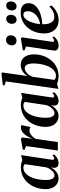

<svg xmlns="http://www.w3.org/2000/svg" viewBox="935 -1792 868 2778"><g transform="rotate(-90 1369.0 -403.0)"><path d="M447.5 -89.5Q444.5 -68.5 450 -60.8Q455.5 -53 465.5 -53Q475 -53 486.2 -59.2Q497.5 -65.5 511 -79L523 -55Q514.5 -43 496.5 -27.5Q478.5 -12 453 -0.8Q427.5 10.5 395.5 10.5Q360 10.5 343.8 -9.5Q327.5 -29.5 329.5 -61.5L336 -102.5Q323 -74.5 300.2 -48.8Q277.5 -23 247 -6.2Q216.5 10.5 180.5 10.5Q133.5 10.5 97.5 -12.5Q61.5 -35.5 41.5 -78.2Q21.5 -121 21.5 -180.5Q21.5 -233.5 35 -285Q48.5 -336.5 74.5 -381.5Q100.5 -426.5 139 -461Q177.5 -495.5 228 -515.2Q278.5 -535 340 -535Q368.5 -535 394.8 -528.8Q421 -522.5 442 -513L513.5 -532ZM383 -476.5Q376.5 -486 364 -492.2Q351.5 -498.5 333 -498.5Q294.5 -498.5 265 -478.5Q235.5 -458.5 214.2 -424.8Q193 -391 179.5 -348.8Q166 -306.5 159.8 -261.5Q153.5 -216.5 153.5 -174.5Q153.5 -129.5 162.2 -101.8Q171 -74 186 -61.2Q201 -48.5 220.5 -48.5Q238 -48.5 255.2 -58Q272.5 -67.5 288.2 -84Q304 -100.5 316.8 -122.2Q329.5 -144 337 -169Z M580 0 644.5 -460 589 -482.5 593.5 -507 748.5 -534.5 769 -520 759 -432.5 748.5 -359.5Q759 -390.5 775 -421.2Q791 -452 811.8 -477.8Q832.5 -503.5 857.5 -519.2Q882.5 -535 911 -535Q925 -535 934 -532.5Q943 -530 947.5 -527L920 -396Q916 -400 901.8 -405.2Q887.5 -410.5 869.5 -410.5Q850.5 -410.5 832.5 -402.5Q814.5 -394.5 798.5 -381.2Q782.5 -368 769.8 -352Q757 -336 748 -319.5L702.5 0Z M1348 -89.5Q1345 -68.5 1350.5 -60.8Q1356 -53 1366 -53Q1375.5 -53 1386.8 -59.2Q1398 -65.5 1411.5 -79L1423.5 -55Q1415 -43 1397 -27.5Q1379 -12 1353.5 -0.8Q1328 10.5 1296 10.5Q1260.5 10.5 1244.2 -9.5Q1228 -29.5 1230 -61.5L1236.5 -102.5Q1223.5 -74.5 1200.8 -48.8Q1178 -23 1147.5 -6.2Q1117 10.5 1081 10.5Q1034 10.5 998 -12.5Q962 -35.5 942 -78.2Q922 -121 922 -180.5Q922 -233.5 935.5 -285Q949 -336.5 975 -381.5Q1001 -426.5 1039.5 -461Q1078 -495.5 1128.5 -515.2Q1179 -535 1240.5 -535Q1269 -535 1295.2 -528.8Q1321.5 -522.5 1342.5 -513L1414 -532ZM1283.5 -476.5Q1277 -486 1264.5 -492.2Q1252 -498.5 1233.5 -498.5Q1195 -498.5 1165.5 -478.5Q1136 -458.5 1114.8 -424.8Q1093.5 -391 1080 -348.8Q1066.5 -306.5 1060.2 -261.5Q1054 -216.5 1054 -174.5Q1054 -129.5 1062.8 -101.8Q1071.5 -74 1086.5 -61.2Q1101.5 -48.5 1121 -48.5Q1138.5 -48.5 1155.8 -58Q1173 -67.5 1188.8 -84Q1204.5 -100.5 1217.2 -122.2Q1230 -144 1237.5 -169Z M1657.5 -438Q1672 -466 1696.5 -488.2Q1721 -510.5 1751.5 -523.8Q1782 -537 1814.5 -537Q1864.5 -537 1899.2 -514.2Q1934 -491.5 1952.8 -447.8Q1971.5 -404 1971.5 -340.5Q1971.5 -288.5 1957.8 -237.8Q1944 -187 1917.8 -142Q1891.5 -97 1852.8 -62.8Q1814 -28.5 1763.8 -9Q1713.5 10.5 1652.5 10.5Q1623.5 10.5 1593.5 4Q1563.5 -2.5 1541 -11L1472 8.5L1580.5 -754L1521.5 -772L1526.5 -796L1691.5 -817L1710 -804.5ZM1602.5 -52Q1610 -41.5 1624.5 -34.5Q1639 -27.5 1659.5 -27.5Q1697 -27.5 1726.2 -47.2Q1755.5 -67 1777 -100.5Q1798.5 -134 1812.5 -176.2Q1826.5 -218.5 1833.2 -264Q1840 -309.5 1840 -352.5Q1840 -411 1823.2 -445Q1806.5 -479 1770.5 -479Q1745.5 -479 1720.8 -462.8Q1696 -446.5 1676.8 -421.2Q1657.5 -396 1648 -369Z M2095.5 11Q2074 11 2057.5 3.8Q2041 -3.5 2032.5 -18.5Q2024 -33.5 2027 -57.5Q2028.5 -70 2032.8 -99.2Q2037 -128.5 2043.2 -169.8Q2049.5 -211 2056.8 -259.8Q2064 -308.5 2071.5 -360Q2079 -411.5 2085.5 -460.5L2027 -483L2031.5 -507L2197.5 -534.5L2218 -520.5L2154 -86.5Q2151.5 -68 2156.8 -60.8Q2162 -53.5 2171 -53.5Q2181.5 -53.5 2191.8 -59Q2202 -64.5 2217.5 -79.5L2229 -55.5Q2219 -42 2200.8 -26.5Q2182.5 -11 2156 0Q2129.5 11 2095.5 11ZM2167 -598Q2137 -598 2119.2 -617.8Q2101.5 -637.5 2102 -664.5Q2102.5 -701 2123.5 -725.2Q2144.5 -749.5 2180.5 -749.5Q2213.5 -749.5 2230.5 -729.5Q2247.5 -709.5 2247 -684Q2247 -648 2226.2 -623Q2205.5 -598 2167 -598Z M2679 -94.5Q2664.5 -73.5 2634.8 -49Q2605 -24.5 2562.8 -6.8Q2520.5 11 2467.5 11Q2417 11 2380.2 -6.2Q2343.5 -23.5 2320 -53Q2296.5 -82.5 2285.2 -120Q2274 -157.5 2274 -198.5Q2274 -269 2296.5 -330.2Q2319 -391.5 2359 -438.2Q2399 -485 2453.5 -511.2Q2508 -537.5 2572 -537.5Q2620.5 -537.5 2651.5 -523.2Q2682.5 -509 2697.2 -484.2Q2712 -459.5 2712.5 -427.5Q2712.5 -384 2693.2 -351Q2674 -318 2641.5 -294.8Q2609 -271.5 2569 -256.5Q2529 -241.5 2487 -234.2Q2445 -227 2408 -226Q2406 -191.5 2410.8 -159.8Q2415.5 -128 2428 -103.8Q2440.5 -79.5 2461.8 -65.2Q2483 -51 2514 -51Q2545.5 -51 2572.2 -61Q2599 -71 2621.5 -87.5Q2644 -104 2662 -124ZM2547 -498.5Q2517.5 -498.5 2493.5 -476.8Q2469.5 -455 2452 -419.5Q2434.5 -384 2423.5 -341.5Q2412.5 -299 2409 -257.5Q2436.5 -260 2463.5 -270Q2490.5 -280 2514.2 -295.8Q2538 -311.5 2556.5 -332.8Q2575 -354 2585.2 -379.5Q2595.5 -405 2595.5 -434.5Q2595 -467.5 2582.5 -483Q2570 -498.5 2547 -498.5ZM2470.5 -597Q2444.5 -597 2428.8 -616.8Q2413 -636.5 2413 -664.5Q2413.5 -698 2432.8 -722.5Q2452 -747 2484.5 -747Q2514.5 -747 2529.2 -727Q2544 -707 2544 -682Q2544 -647 2525 -622Q2506 -597 2470.5 -597ZM2663.5 -597Q2637.5 -597 2622 -616.8Q2606.5 -636.5 2606.5 -664.5Q2607 -698 2626 -722.5Q2645 -747 2677.5 -747Q2707.5 -747 2722.5 -727Q2737.5 -707 2737.5 -682Q2737 -647 2718 -622Q2699 -597 2663.5 -597Z"/></g></svg>

Font: Merriweather 96pt SemiBold
Style: Italic
Weight: 600
Italic angle: -7.8°
Version: Version 2.101